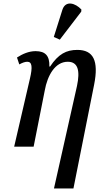

<svg xmlns="http://www.w3.org/2000/svg" viewBox="-20 -829 572 1085"><path d="M318 -605 439 -763 440 -775C406 -812 351 -828 333 -775L284 -620ZM285 236H395L512 -351C539 -487 507 -547 417 -547C355 -547 310 -524 263 -453H259C261 -513 237 -540 181 -540C143 -540 107 -524 76 -504L89 -465C107 -475 122 -480 134 -480C161 -480 165 -452 149 -384L60 0H170L233 -318C248 -402 291 -480 363 -480C422 -480 433 -428 415 -343Z"/></svg>

Font: Noto Serif Condensed Medium
Style: Italic
Weight: 500
Width: 3
Italic angle: -12°
Designer: Monotype Design Team
Foundry: Monotype Imaging Inc.
Version: Version 2.013